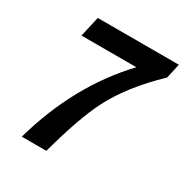

<svg xmlns="http://www.w3.org/2000/svg" viewBox="-170 -874 968 1009"><g transform="rotate(30 313.5 -370.0)"><path d="M101 0Q205 -369 440 -617H107L135 -740H627L607 -651Q452 -503 376 -356Q315 -238 250 0Z"/></g></svg>

Font: KaiGen Gothic CN Bold
Style: Bold
Weight: 700
Designer: Ryoko NISHIZUKA  (kana & ideographs); Paul D. Hunt (Latin, Greek & Cyrillic); Wenlong ZHANG  (bopomofo); Sandoll Communi
Foundry: Adobe Systems Incorporated
Version: Version 1.002.20150501